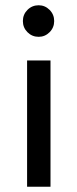

<svg xmlns="http://www.w3.org/2000/svg" viewBox="-20 -710 294 730"><path d="M83 0V-480H172V0ZM127 -570Q102 -570 84.5 -587.5Q67 -605 67 -630Q67 -655 84.5 -672.5Q102 -690 127 -690Q151 -690 168.5 -672.5Q186 -655 186 -630Q186 -605 168.5 -587.5Q151 -570 127 -570Z"/></svg>

Font: Zen Kaku Gothic Antique Medium
Style: Regular
Weight: 500
Designer: Yoshimichi Ohira
Foundry: Positype
Version: Version 1.002